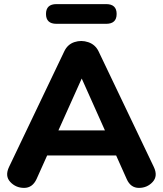

<svg xmlns="http://www.w3.org/2000/svg" viewBox="-20 -911 793 935"><path d="M158 -39Q138 4 97.5 4Q57 4 30 -25Q3 -54 24 -98L293 -661Q309 -695 342.5 -706Q376 -717 410 -705.5Q444 -694 460 -661L729 -98Q750 -54 723.5 -25Q697 4 656.5 4Q616 4 597 -39L359 -571H397ZM135 -154 196 -276H548L609 -154ZM255 -795Q204 -795 204 -843Q204 -891 255 -891H497Q548 -891 548 -843Q548 -795 497 -795Z"/></svg>

Font: Nunito VF Beta Light
Style: Regular
Weight: 300
Designer: Vernon Adams
Foundry: newtypography
Version: Version 3.001